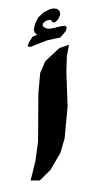

<svg xmlns="http://www.w3.org/2000/svg" viewBox="-112 -930 511 937"><g transform="rotate(10 143.0 -461.0)"><path d="M93.8 -818.4 105.5 -833 112.3 -858.4 106.4 -876 90.8 -884.8 72.3 -882.8 56.6 -876 29.3 -854.5 8.8 -827.1 -1 -793.9 -2 -764.6 3.9 -752 17.6 -743.2 -2 -729.5 -14.6 -699.2 -17.6 -681.6 -10.7 -677.7 0 -680.7 22.5 -695.3 71.3 -724.6 111.3 -741.2 131.8 -749 153.3 -785.2 154.3 -804.7 145.5 -809.6 127 -804.7 93.8 -790 72.3 -782.2 59.6 -781.2 43.9 -785.2 36.1 -793.9 38.1 -804.7 48.8 -817.4 65.4 -825.2 75.2 -824.2 79.1 -818.4 85.9 -815.4ZM136.7 -698.2 80.1 -623 65.4 -561.5 74.2 -460.9 113.3 -230.5 117.2 -134.8 110.4 -37.1 154.3 -44.9 196.3 -103.5 230.5 -195.3 238.3 -268.6 225.6 -423.8 190.4 -588.9 179.7 -663.1V-721.7Z"/></g></svg>

Font: MaokenAssortedSans-TC
Style: Regular
Weight: 500
Version: Version 0.83